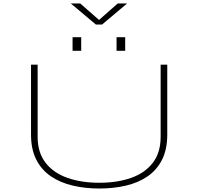

<svg xmlns="http://www.w3.org/2000/svg" viewBox="-20 -1071 1140 1102"><path d="M550 11Q468.5 11 397.2 -5.8Q326 -22.5 272.2 -59Q218.5 -95.5 188.2 -154.8Q158 -214 158 -299V-700H196V-286Q196 -195 241.8 -136.5Q287.5 -78 367.5 -50Q447.5 -22 550 -22Q653 -22 732.5 -50Q812 -78 857 -136.5Q902 -195 902 -286V-700H940V-299Q940 -214 910.2 -154.8Q880.5 -95.5 827.5 -59Q774.5 -22.5 703.5 -5.8Q632.5 11 550 11ZM396.5 -857.5H446V-779.5H396.5ZM649 -857.5H698.5V-779.5H649ZM386.5 -1051H440.5L548.5 -956.5L655.5 -1051H709.5L565.5 -930H530.5Z"/></svg>

Font: Trispace Expanded Thin
Style: Regular
Weight: 100
Width: 7
Designer: Tyler Finck
Foundry: Etcetera Type Company
Version: Version 1.210; ttfautohint (v1.8.3)